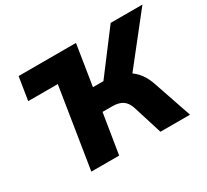

<svg xmlns="http://www.w3.org/2000/svg" viewBox="-141 -920 1222 1136"><g transform="rotate(-30 470.5 -352.5)"><path d="M70 -548 95 -705H487L462 -548ZM185 0 297 -705H487L443 -428H530L498 -406L724 -705H941L675 -368L593 -420Q638 -411 672.5 -390.5Q707 -370 731.5 -337Q756 -304 771 -258L859 0H657L595 -198Q582 -238 556 -255.5Q530 -273 486 -273H419L375 0Z"/></g></svg>

Font: Nunito Sans 8pt Black
Style: Italic
Weight: 900
Italic angle: -9°
Version: Version 3.101;gftools[0.9.27]